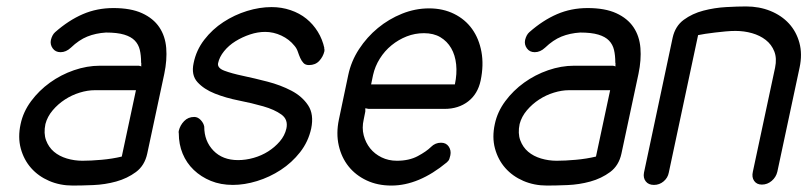

<svg xmlns="http://www.w3.org/2000/svg" viewBox="-20 -576 2506 596"><path d="M411 -372 419 -370Q418 -372 418.5 -376Q419 -380 418 -382Q418 -404 414 -421Q410 -438 398.5 -450Q387 -462 365.5 -468.5Q344 -475 309 -475Q277 -473 251 -462.5Q225 -452 200 -428Q185 -414 168 -414Q152 -414 143.5 -426Q135 -438 138 -452Q142 -468 151 -476Q193 -513 237 -532Q281 -551 332 -551Q386 -551 421 -535Q456 -519 474.5 -491.5Q493 -464 496 -427Q499 -390 490 -347L437 -99Q429 -62 402 -42Q375 -22 340.5 -12.5Q306 -3 269.5 -1.5Q233 0 206 0Q166 0 132.5 -14.5Q99 -29 76.5 -54.5Q54 -80 44.5 -115Q35 -150 44 -191Q52 -229 76.5 -262Q101 -295 135 -319.5Q169 -344 209.5 -358Q250 -372 290 -372ZM402 -296H274Q252 -296 227.5 -288.5Q203 -281 181.5 -267Q160 -253 143.5 -233.5Q127 -214 121 -191Q115 -162 123 -140.5Q131 -119 147.5 -105Q164 -91 187.5 -84Q211 -77 236 -77Q262 -77 295.5 -80Q329 -83 358 -90Z M986 -425Q988 -423 987 -417Q983 -400 971 -387Q959 -374 939 -374Q928 -374 922 -380.5Q916 -387 912 -396Q908 -405 904.5 -415.5Q901 -426 894 -434Q878 -454 853.5 -465.5Q829 -477 803 -477Q780 -477 756 -469Q732 -461 711 -448Q690 -435 675.5 -417Q661 -399 657 -380Q654 -365 676.5 -356.5Q699 -348 734.5 -340.5Q770 -333 810.5 -322.5Q851 -312 884.5 -294.5Q918 -277 936.5 -249Q955 -221 946 -177Q937 -136 911.5 -103.5Q886 -71 851.5 -48.5Q817 -26 778 -14Q739 -2 703 -2Q665 -2 634.5 -14.5Q604 -27 581.5 -48.5Q559 -70 547 -99Q535 -128 535 -162Q534 -166 535 -170Q539 -187 551.5 -200Q564 -213 583 -213Q594 -213 603 -203.5Q612 -194 614 -183Q614 -138 642.5 -108.5Q671 -79 719 -79Q743 -79 767.5 -86Q792 -93 812.5 -106Q833 -119 848.5 -137Q864 -155 869 -177Q875 -205 853.5 -220.5Q832 -236 797 -246Q762 -256 721.5 -264Q681 -272 647 -285.5Q613 -299 593 -321Q573 -343 581 -380Q589 -420 614 -452.5Q639 -485 673.5 -507.5Q708 -530 747 -542Q786 -554 823 -554Q854 -554 882 -544.5Q910 -535 931 -518Q952 -501 966.5 -477.5Q981 -454 987 -426Z M1132 -314H1392Q1399 -347 1396 -376Q1393 -405 1380.5 -426.5Q1368 -448 1347 -460.5Q1326 -473 1296 -473Q1268 -473 1242.5 -463Q1217 -453 1195.5 -435.5Q1174 -418 1159 -394Q1144 -370 1138 -343ZM1318 -120Q1331 -133 1349 -133Q1365 -133 1373 -121Q1381 -109 1378 -94Q1377 -89 1375 -83Q1373 -77 1367 -72Q1280 0 1195 0Q1152 0 1118 -16Q1084 -32 1062 -59.5Q1040 -87 1031.5 -124.5Q1023 -162 1032 -205L1061 -343Q1070 -386 1094.5 -423.5Q1119 -461 1153 -489Q1187 -517 1228 -533.5Q1269 -550 1312 -550Q1355 -550 1389.5 -533Q1424 -516 1445.5 -486Q1467 -456 1474.5 -415Q1482 -374 1472 -326Q1463 -284 1433 -261Q1403 -238 1360 -238H1124L1114 -240V-230L1109 -205Q1103 -179 1109 -156Q1115 -133 1129 -115.5Q1143 -98 1164.5 -87.5Q1186 -77 1212 -77Q1250 -77 1277 -91.5Q1304 -106 1318 -120Z M1883 -372 1891 -370Q1890 -372 1890.5 -376Q1891 -380 1890 -382Q1890 -404 1886 -421Q1882 -438 1870.5 -450Q1859 -462 1837.5 -468.5Q1816 -475 1781 -475Q1749 -473 1723 -462.5Q1697 -452 1672 -428Q1657 -414 1640 -414Q1624 -414 1615.5 -426Q1607 -438 1610 -452Q1614 -468 1623 -476Q1665 -513 1709 -532Q1753 -551 1804 -551Q1858 -551 1893 -535Q1928 -519 1946.5 -491.5Q1965 -464 1968 -427Q1971 -390 1962 -347L1909 -99Q1901 -62 1874 -42Q1847 -22 1812.5 -12.5Q1778 -3 1741.5 -1.5Q1705 0 1678 0Q1638 0 1604.5 -14.5Q1571 -29 1548.5 -54.5Q1526 -80 1516.5 -115Q1507 -150 1516 -191Q1524 -229 1548.5 -262Q1573 -295 1607 -319.5Q1641 -344 1681.5 -358Q1722 -372 1762 -372ZM1874 -296H1746Q1724 -296 1699.5 -288.5Q1675 -281 1653.5 -267Q1632 -253 1615.5 -233.5Q1599 -214 1593 -191Q1587 -162 1595 -140.5Q1603 -119 1619.5 -105Q1636 -91 1659.5 -84Q1683 -77 1708 -77Q1734 -77 1767.5 -80Q1801 -83 1830 -90Z M2056 -40Q2053 -24 2040 -13Q2027 -2 2010 -2Q1993 -2 1984.5 -13Q1976 -24 1979 -40L2068 -459Q2076 -495 2102.5 -514.5Q2129 -534 2163.5 -543Q2198 -552 2234 -554Q2270 -556 2296 -556Q2337 -556 2371.5 -542Q2406 -528 2429 -503Q2452 -478 2461.5 -443Q2471 -408 2462 -366L2393 -43Q2389 -26 2375.5 -14.5Q2362 -3 2345 -3Q2329 -3 2321 -14.5Q2313 -26 2317 -43L2386 -366Q2392 -395 2383.5 -416.5Q2375 -438 2357 -452Q2339 -466 2314.5 -473Q2290 -480 2263 -480Q2249 -480 2232.5 -478.5Q2216 -477 2199.5 -475Q2183 -473 2169.5 -471Q2156 -469 2147 -467Z"/></svg>

Font: VDS Compensated
Style: Light Italic
Weight: 300
Italic angle: -12°
Designer: artmaker
Foundry: artmaker
Version: Version 1.000 2012 initial release